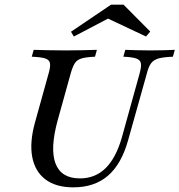

<svg xmlns="http://www.w3.org/2000/svg" viewBox="-20 -782 760 813"><path d="M290.3 11.3Q216.9 11.3 172.6 -22.2Q128.2 -55.6 116.5 -117.3Q104.8 -179 128.2 -263.7L186.3 -472.6Q194.4 -500.8 191.5 -514.9Q188.7 -529 171 -534.7Q153.2 -540.3 114.5 -541.9L122.6 -571Q144.4 -570.2 179 -569.4Q213.7 -568.5 258.1 -568.5Q298.4 -568.5 332.3 -569.4Q366.1 -570.2 390.3 -571L382.3 -541.9Q345.2 -540.3 325.8 -534.7Q306.5 -529 297.2 -514.9Q287.9 -500.8 279.8 -472.6L224.2 -272.6Q191.1 -151.6 215.3 -89.1Q239.5 -26.6 318.5 -26.6Q383.1 -26.6 427 -69.8Q471 -112.9 496 -200L571 -470.2Q579 -499.2 576.6 -513.7Q574.2 -528.2 556.9 -534.3Q539.5 -540.3 502.4 -541.9L510.5 -571Q529.8 -570.2 556.9 -569.4Q583.9 -568.5 617.7 -568.5Q650.8 -568.5 677.4 -569.4Q704 -570.2 720.2 -571L712.1 -541.9Q671.8 -540.3 650.8 -534.3Q629.8 -528.2 619.4 -513.7Q608.9 -499.2 601.6 -470.2L522.6 -188.7Q494.4 -87.1 437.1 -37.9Q379.8 11.3 290.3 11.3ZM292.7 -627.4 280.6 -647.6 450 -762.1H503.2L616.1 -648.4L598.4 -627.4L416.9 -712.9L460.5 -715.3Z"/></svg>

Font: Playfair 5pt SemiExpanded Light Medium
Style: Italic
Weight: 500
Italic angle: -15.6°
Version: Version 2.001;gftools[0.9.30]